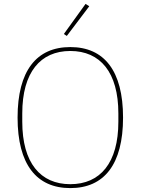

<svg xmlns="http://www.w3.org/2000/svg" viewBox="-20 -951 720 983"><path d="M437 -919 418 -931 307 -777 322 -767ZM340 12C513 12 610 -109 610 -349C610 -589 513 -710 340 -710C167 -710 70 -589 70 -349C70 -109 167 12 340 12ZM340 -8C187 -8 94 -117 94 -328V-370C94 -581 187 -690 340 -690C493 -690 586 -581 586 -370V-328C586 -117 493 -8 340 -8Z"/></svg>

Font: IBM Plex Devanagari Thin
Style: Regular
Weight: 100
Designer: Mike Abbink, Paul van der Laan, Pieter van Rosmalen, Erin McLaughlin
Foundry: Bold Monday
Version: Version 1.0